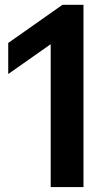

<svg xmlns="http://www.w3.org/2000/svg" viewBox="-20 -762 438 782"><path d="M234.5 -742.5H320V0H186.5V-582L13.5 -460.5V-587Z"/></svg>

Font: Encode Sans SemiBold
Style: Regular
Weight: 600
Designer: Multiple Designers
Foundry: Impallari Type
Version: Version 2.000